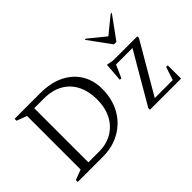

<svg xmlns="http://www.w3.org/2000/svg" viewBox="-100 -1063 1419 1419"><g transform="rotate(-45 610.0 -353.5)"><path d="M65 0V-20L145 -50V-610L65 -640V-660H333Q444 -660 521.5 -621Q599 -582 639.5 -514Q680 -446 680 -360Q680 -253 635 -172Q590 -91 510 -45.5Q430 0 326 0ZM323 -613H223V-47H334Q414 -47 473.5 -82.5Q533 -118 565.5 -181.5Q598 -245 598 -329Q598 -415 566 -479Q534 -543 472.5 -578Q411 -613 323 -613ZM820 0V-18L1051 -414H879L835 -314H819L830 -459H835Q847 -457 864.5 -453.5Q882 -450 894 -450H1137V-432L906 -36H1094L1128 -139H1145V0ZM973 -530 844 -707H856L986 -601L1116 -707H1128L999 -530Z"/></g></svg>

Font: Spectral Light
Style: Regular
Weight: 300
Designer: Jean-Baptiste Levee
Foundry: Production Type
Version: Version 2.001